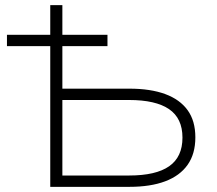

<svg xmlns="http://www.w3.org/2000/svg" viewBox="-20 -725 842 745"><path d="M175 0V-546H7V-590H175V-705H222V-590H397V-546H222V-381H482Q564 -381 621 -360Q678 -339 708 -297.5Q738 -256 738 -192Q738 -128 708 -85.5Q678 -43 621 -21.5Q564 0 482 0ZM222 -44H481Q585 -44 636.5 -80Q688 -116 688 -191Q688 -266 636 -301.5Q584 -337 481 -337H222Z"/></svg>

Font: Nunito Sans 10pt SemiExpanded ExtraLight
Style: Regular
Weight: 250
Width: 6
Designer: Vernon Adams
Foundry: Vernon Adams
Version: Version 3.101;gftools[0.9.27]